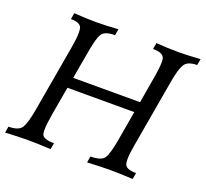

<svg xmlns="http://www.w3.org/2000/svg" viewBox="-127 -836 1049 980"><g transform="rotate(20 398.0 -346.5)"><path d="M686 0Q609.9 -3.9 564 -3.9Q511.2 -3.9 438.5 0L444.3 -34.2Q503.4 -34.2 519.3 -58.8Q535.2 -83.5 548.8 -160.6L577.1 -323.7H213.9L187 -169.9Q177.2 -112.3 177.2 -81.5Q177.2 -68.4 179.2 -60.1Q185.1 -34.2 246.1 -34.2L240.2 0Q168.5 -3.9 115.7 -3.9Q69.3 -3.9 -6.8 0L-1 -34.2Q54.7 -34.2 71 -61.3Q87.4 -88.4 100.1 -161.1L163.6 -525.9Q172.4 -576.2 172.4 -605.5Q172.4 -620.1 170.4 -631.3Q163.6 -659.2 110.8 -659.2L116.7 -693.4Q183.6 -688.5 235.4 -688.5Q292.5 -688.5 356.4 -693.4L350.6 -659.2Q293 -659.2 277.8 -631.8Q262.7 -604.5 249.5 -524.9L224.1 -381.3H587.4L610.4 -516.1Q621.6 -578.6 621.6 -609.9Q621.6 -621.6 620.1 -629.4Q614.3 -659.2 556.6 -659.2L563 -693.4Q625 -688.5 683.6 -688.5Q734.4 -688.5 802.7 -693.4L796.4 -659.2Q745.1 -659.2 728.5 -631.8Q711.9 -604.5 699.7 -534.2L634.8 -161.1Q626.5 -114.3 626.5 -85.9Q626.5 -70.3 629.4 -60.5Q636.2 -34.2 691.9 -34.2Z"/></g></svg>

Font: Kelvinch
Style: Italic
Weight: 400
Italic angle: -10°
Designer: Paul James Miller
Foundry: High-Logic / Made with FontCreator
Version: Version 3.40;July 22, 2017;FontCreator 11.0.0.2388 64-bit